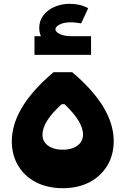

<svg xmlns="http://www.w3.org/2000/svg" viewBox="-20 -988 659 1008"><path d="M261 -609H359Q577 -425 577 -247Q577 -175 543.5 -119Q510 -63 450 -31.5Q390 0 310 0Q230 0 169.5 -31Q109 -62 75.5 -118Q42 -174 42 -246Q42 -424 261 -609ZM304 -441Q252 -394 227.5 -354.5Q203 -315 203 -280Q203 -256 216 -239Q229 -222 253 -212Q277 -202 310 -202Q342 -202 366 -212Q390 -222 403 -240Q416 -258 416 -282Q416 -315 392 -354.5Q368 -394 319 -441ZM355 -728Q280 -728 233 -757Q186 -786 186 -841Q186 -880 208.5 -908.5Q231 -937 267.5 -952.5Q304 -968 346 -968Q372 -968 396.5 -962.5Q421 -957 443 -945L406 -865Q394 -867 380 -869Q366 -871 354 -871Q316 -871 293.5 -859.5Q271 -848 271 -834Q271 -821 293.5 -809.5Q316 -798 355 -798ZM161 -700V-798H458V-700Z"/></svg>

Font: Alexandria ExtraBold
Style: Regular
Weight: 800
Designer: Mohamed Gaber
Foundry: Kief Type Foundry
Version: Version 5.100